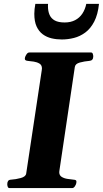

<svg xmlns="http://www.w3.org/2000/svg" viewBox="-20 -961 526 981"><path d="M17.1 -20Q17.1 -29.8 21.2 -36.1Q25.4 -42.5 36.1 -43Q60.1 -44.4 85.7 -51.3Q111.3 -58.1 113.8 -74.2L193.4 -602.5Q194.3 -608.4 194.3 -611.3Q194.3 -628.4 181.9 -636Q169.4 -643.6 152.6 -646.2Q135.7 -648.9 122.1 -649.9Q106.9 -651.4 106.9 -660.2Q106.9 -661.6 107.2 -663.8Q107.4 -666 107.9 -668Q108.9 -673.3 115.2 -683.1Q121.6 -692.9 129.9 -692.9H444.8Q451.7 -692.9 454.1 -686Q456.5 -679.2 456.5 -672.9Q456.5 -651.4 436.5 -649.9Q411.6 -647.9 388.2 -641.6Q364.7 -635.3 362.3 -618.7L283.7 -90.3Q282.7 -83.5 282.7 -81.5Q282.7 -64.9 295.4 -57.1Q308.1 -49.3 325.2 -46.9Q342.3 -44.4 355.5 -43Q363.3 -42.5 366.9 -40.5Q370.6 -38.6 370.6 -32.2Q370.6 -30.8 369.6 -24.9Q369.1 -19.5 363 -9.8Q356.9 0 348.6 0H28.8Q22 0 19.5 -6.8Q17.1 -13.7 17.1 -20ZM295.9 -759.3Q269 -759.3 243.9 -765.1Q218.8 -771 198.7 -785.6Q178.7 -800.3 167 -825.7Q155.3 -851.1 155.3 -890.6Q155.3 -901.9 156.7 -914.8Q158.2 -927.7 160.6 -941.4H225.6Q225.1 -938 225.1 -934.6Q225.1 -931.2 225.1 -928.2Q225.1 -903.8 233.2 -885.3Q241.2 -866.7 259.8 -856.4Q278.3 -846.2 310.5 -846.2Q340.8 -846.2 363.5 -857.9Q386.2 -869.6 400.6 -891.1Q415 -912.6 420.9 -941.4H485.8Q480 -886.2 461.4 -850.6Q442.9 -814.9 415.8 -794.9Q388.7 -774.9 357.7 -767.1Q326.7 -759.3 295.9 -759.3Z"/></svg>

Font: Gelasio
Style: Italic
Weight: 400
Italic angle: -8.5°
Designer: Eben Sorkin
Foundry: Eben Sorkin
Version: Version 1.008